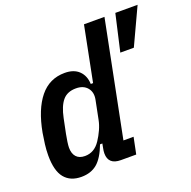

<svg xmlns="http://www.w3.org/2000/svg" viewBox="-132 -870 1009 1013"><g transform="rotate(-20 372.5 -364.0)"><path d="M382 0Q312 0 312 -63Q312 -76 316 -95L320 -116H307Q281 -47 246 -17.5Q211 12 157 12Q95 12 62.5 -28Q30 -68 30 -154Q30 -184 34 -216Q38 -248 43 -277Q66 -401 120 -467.5Q174 -534 260 -534Q311 -534 339.5 -506.5Q368 -479 370 -432H383L444 -740H559L430 -93H487L468 0ZM212 -85Q265 -85 298 -135Q314 -159 326.5 -186.5Q339 -214 344 -240L365 -345Q373 -385 351.5 -411Q330 -437 288 -437Q239 -437 213 -406Q187 -375 174 -312L157 -229Q153 -209 150 -188Q147 -167 147 -155Q147 -122 163.5 -103.5Q180 -85 212 -85ZM649 -534H573L620 -740H745Z"/></g></svg>

Font: IBM Plex Sans Condensed SemiBold
Style: Italic
Weight: 600
Width: 3
Italic angle: -11°
Designer: Mike Abbink, Paul van der Laan, Pieter van Rosmalen
Foundry: Bold Monday
Version: Version 1.3